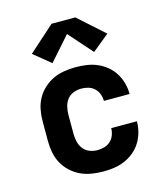

<svg xmlns="http://www.w3.org/2000/svg" viewBox="-115 -856 829 953"><g transform="rotate(-15 300.0 -379.5)"><path d="M298 8Q268 8 238 3Q208 -2 181.5 -14.5Q155 -27 132.5 -48Q110 -69 96 -95Q82 -121 76.5 -150.5Q71 -180 71 -210V-310Q71 -340 76.5 -369.5Q82 -399 96 -425Q110 -451 132.5 -472Q155 -493 181.5 -505.5Q208 -518 238 -523Q268 -528 298 -528Q326 -528 354 -524Q382 -520 408 -509Q434 -498 456 -480Q478 -462 493 -438Q508 -414 515.5 -386.5Q523 -359 523 -331Q523 -330 523 -330Q523 -330 523 -330H391Q391 -330 391 -330Q391 -330 391 -330Q391 -348 384.5 -365.5Q378 -383 364.5 -395.5Q351 -408 333.5 -413Q316 -418 298 -418Q277 -418 257.5 -410.5Q238 -403 225.5 -387Q213 -371 208 -350.5Q203 -330 203 -310V-210Q203 -190 208 -169.5Q213 -149 225.5 -133Q238 -117 257.5 -109.5Q277 -102 298 -102Q316 -102 333.5 -107Q351 -112 364.5 -124.5Q378 -137 384.5 -154.5Q391 -172 391 -190Q391 -190 391 -190Q391 -190 391 -190H523Q523 -190 523 -190Q523 -190 523 -189Q523 -161 515.5 -133.5Q508 -106 493 -82Q478 -58 456 -40Q434 -22 408 -11Q382 0 354 4Q326 8 298 8ZM407 -577 300 -698 193 -577 106 -648 239 -767H361L494 -648Z"/></g></svg>

Font: Iosevka Custom XBdEx
Style: Regular
Weight: 800
Width: 7
Monospace: yes
Designer: Belleve Invis
Foundry: Belleve Invis
Version: Version 11.2.4; ttfautohint (v1.8.4)